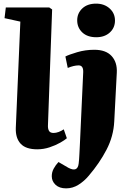

<svg xmlns="http://www.w3.org/2000/svg" viewBox="-20 -808 721 1057"><path d="M92 -689 5 -708 12 -767H251L267 -756L244 -118Q243 -100 249.5 -88Q256 -76 275 -76Q288 -76 303 -81.5Q318 -87 331 -96L348 -47Q337 -37 311.5 -22.5Q286 -8 253 3Q220 14 185 14Q122 14 93.5 -17Q65 -48 67 -104ZM405 -696Q405 -735 433 -761.5Q461 -788 509 -788Q554 -788 583.5 -761.5Q613 -735 613 -695Q613 -655 584.5 -629Q556 -603 510 -603Q461 -603 433 -629.5Q405 -656 405 -696ZM609 -140Q605 -58 566.5 16Q528 90 469 159Q445 188 413 208.5Q381 229 344 229Q307 229 286 209.5Q265 190 265 162Q265 140 275.5 120.5Q286 101 302 84L357 116Q407 142 413 93Q416 69 417 42.5Q418 16 420 -17L438 -409Q440 -448 413 -448Q400 -448 385 -444.5Q370 -441 353 -434L340 -497Q359 -507 404.5 -520.5Q450 -534 499 -534Q563 -534 594.5 -499.5Q626 -465 623 -408Z"/></svg>

Font: Literata 36pt ExtraBold
Style: Italic
Weight: 800
Italic angle: -2°
Designer: Latin by Veronika Burian and Jose Scaglione. Greek by Irene Vlachou. Cyrillic by Vera Evstafieva
Foundry: TypeTogether
Version: Version 3.002